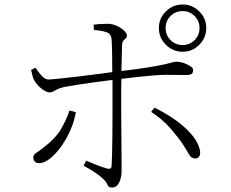

<svg xmlns="http://www.w3.org/2000/svg" viewBox="-20 -822 1040 865"><path d="M803.2 -772Q770.5 -772 748.3 -749.8Q726.1 -727.5 726.1 -695.8Q726.1 -663.6 748.3 -641.4Q770.5 -619.1 803.2 -619.1Q834.5 -619.1 856.7 -641.4Q878.9 -663.6 878.9 -695.8Q878.9 -727.5 856.7 -749.8Q834.5 -772 803.2 -772ZM803.2 -588.9Q758.8 -588.9 727.3 -620.4Q695.8 -651.9 695.8 -695.8Q695.8 -739.3 727.3 -770.5Q758.8 -801.8 803.2 -801.8Q846.7 -801.8 877.9 -770.5Q909.2 -739.3 909.2 -695.8Q909.2 -651.9 877.9 -620.4Q846.7 -588.9 803.2 -588.9ZM293 -324.2 321.8 -316.9Q315.4 -277.8 297.9 -237.3Q280.3 -196.8 255.9 -162.6Q231.4 -128.4 205.3 -107.7Q179.2 -86.9 155.8 -86.9Q142.6 -86.9 136.2 -95Q129.9 -103 129.9 -111.8Q129.9 -124.5 141.4 -132.1Q152.8 -139.6 170.9 -152.8Q229.5 -197.3 254.2 -239.3Q278.8 -281.2 293 -324.2ZM402.8 -687 401.9 -710.9Q419.4 -713.4 438.7 -714.1Q458 -714.8 471.2 -714.8Q489.3 -713.4 508.1 -704.6Q526.9 -695.8 539.3 -683.8Q551.8 -671.9 551.8 -662.1Q551.8 -653.8 546.6 -649.7Q541.5 -645.5 535.9 -638.9Q530.3 -632.3 529.8 -618.2Q529.3 -600.6 528.6 -568.8Q527.8 -537.1 526.9 -502Q607.9 -511.7 654.3 -519.5Q700.7 -527.3 723.9 -532.7Q747.1 -538.1 756.8 -541Q766.6 -543.9 773.9 -543.9Q791 -543.9 808.6 -537.8Q826.2 -531.7 838.1 -523.4Q850.1 -515.1 850.1 -507.8Q850.1 -493.7 843 -488.8Q835.9 -483.9 817.9 -483.9Q798.3 -483.9 777.1 -484.4Q755.9 -484.9 728 -484.9Q707.5 -484.9 672.9 -482.2Q638.2 -479.5 599.4 -475.3Q560.5 -471.2 526.9 -466.8Q526.4 -440.9 526.1 -416.3Q525.9 -391.6 525.9 -372.1Q525.9 -353 526.1 -317.1Q526.4 -281.2 526.6 -238.3Q526.9 -195.3 527.3 -155Q527.8 -114.7 527.8 -86.2Q527.8 -57.6 527.8 -50.8Q527.8 -22 516.6 0.5Q505.4 22.9 484.9 22.9Q468.3 22.9 464.1 10.5Q460 -2 443.8 -17.1Q429.2 -31.2 404.8 -47.1Q380.4 -63 356.9 -75.2L368.2 -98.1Q389.6 -88.9 416 -78.6Q442.4 -68.4 460.9 -63Q470.2 -60.5 476.3 -62.5Q482.4 -64.5 482.9 -75.2Q483.9 -91.3 484.9 -127.7Q485.8 -164.1 486.3 -209.2Q486.8 -254.4 486.8 -298.3Q486.8 -342.3 486.8 -374V-461.9Q454.6 -458 414.6 -452.6Q374.5 -447.3 335.9 -441.4Q297.4 -435.5 270 -430.2Q249.5 -425.8 238.8 -420.2Q228 -414.6 220.7 -410.2Q213.4 -405.8 203.1 -405.8Q189.5 -405.8 168.2 -421.9Q147 -438 134.8 -459Q130.4 -466.3 126.7 -479.5Q123 -492.7 120.1 -506.8L140.1 -517.1Q151.9 -498 167.7 -480.7Q183.6 -463.4 198.2 -463.9Q215.3 -464.4 252.2 -468.3Q289.1 -472.2 333.7 -477.5Q378.4 -482.9 419.4 -488.3Q460.4 -493.7 485.8 -497.1Q485.8 -541 485.1 -582.3Q484.4 -623.5 482.9 -643.1Q481.4 -668 463.6 -675.5Q445.8 -683.1 402.8 -687ZM661.1 -317.9 675.8 -336.9Q722.7 -314.5 765.6 -284.7Q808.6 -254.9 839.6 -220.2Q870.6 -185.5 879.9 -148.9Q884.3 -130.9 878.7 -119.4Q873 -107.9 858.9 -107.9Q841.8 -107.9 830.8 -127.4Q819.8 -147 805.2 -169.9Q787.1 -197.8 751 -240.2Q714.8 -282.7 661.1 -317.9Z"/></svg>

Font: Source Han Serif CN ExtraLight
Style: Regular
Weight: 250
Designer: Ryoko NISHIZUKA  (kana & ideographs); Frank Grießhammer (Latin, Greek & Cyrillic); Wenlong ZHANG  (bopomofo); Sandoll Co
Foundry: Adobe Systems Incorporated
Version: Version 1.001;PS 1.001;hotconv 16.6.54;makeotf.lib2.5.65590